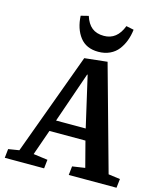

<svg xmlns="http://www.w3.org/2000/svg" viewBox="-135 -1044 968 1142"><g transform="rotate(15 349.0 -472.5)"><path d="M268.1 -944.8Q282.7 -898.4 311 -875.7Q339.4 -853 384.8 -853Q465.8 -853 500 -943.8L546.9 -934.1Q542.5 -896.5 530.5 -865Q518.6 -833.5 498.8 -807.9Q479 -782.2 447.8 -767.6Q416.5 -752.9 377 -752.9Q302.7 -752.9 263.9 -803.2Q225.1 -853.5 221.2 -933.1ZM446.8 -710 626 -64.9 698.2 -55.2 691.9 0H397.9L403.8 -54.2L481.9 -65.9L440.9 -223.1H219.2L164.1 -65.9L252 -54.2L246.1 0H3.9L9.8 -55.2L76.2 -65.9L307.1 -694.8ZM241.2 -293H423.8L352.1 -605H349.1Z"/></g></svg>

Font: Literata Book
Style: Bold Italic
Weight: 700
Italic angle: -3°
Designer: Latin by Veronika Burian and Jose Scaglione. Greek by Irene Vlachou. Cyrillic by Vera Evstafieva
Foundry: TypeTogether
Version: Version 1.003;PS 001.003;hotconv 1.0.88;makeotf.lib2.5.64775